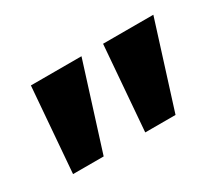

<svg xmlns="http://www.w3.org/2000/svg" viewBox="-62 -827 591 516"><g transform="rotate(-30 234.0 -568.5)"><path d="M267 -437 288 -700H444L361 -437ZM43 -437 64 -700H221L138 -437Z"/></g></svg>

Font: Readex Pro bold
Style: Bold
Weight: 700
Designer: Bonnie Shaver-Troup, Thomas Jockin
Foundry: Lexend
Version: Version 1.200; ttfautohint (v1.8.3)